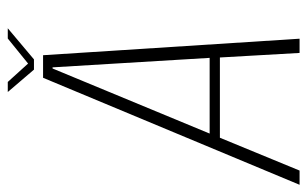

<svg xmlns="http://www.w3.org/2000/svg" viewBox="-198 -638 809 506"><g transform="rotate(-90 207.0 -384.5)"><path d="M-26.5 0 255.5 -676H315L358.5 0H321L309 -210H97.5L11 0ZM108.5 -237H308L283 -651H280ZM277 -700 218 -769H244.5L293 -715.5L359 -769H386L304 -700Z"/></g></svg>

Font: Anybody ExtraLight
Style: Italic
Weight: 200
Italic angle: -10°
Designer: Tyler Finck
Foundry: Etcetera Type Company
Version: Version 1.010; ttfautohint (v1.8.3) -l 8 -r 50 -G 200 -x 14 